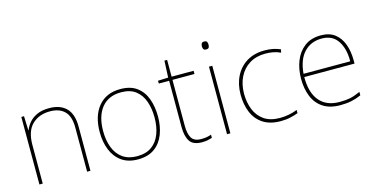

<svg xmlns="http://www.w3.org/2000/svg" viewBox="-73 -1081 2833 1450"><g transform="rotate(-15 1343.0 -355.5)"><path d="M309 -538Q395 -538 442 -491Q489 -444 489 -346V0H463V-345Q463 -433 422.5 -473Q382 -513 309 -513Q223 -513 169.5 -461.5Q116 -410 116 -302V0H90V-528H111L115 -417H117Q129 -448 152.5 -475.5Q176 -503 214.5 -520.5Q253 -538 309 -538Z M1088 -264Q1088 -187 1063.5 -124.5Q1039 -62 988.5 -26Q938 10 859 10Q783 10 732.5 -26Q682 -62 657 -124Q632 -186 632 -264Q632 -390 693.5 -464Q755 -538 865 -538Q945 -538 994 -501.5Q1043 -465 1065.5 -403Q1088 -341 1088 -264ZM659 -264Q659 -191 681 -134.5Q703 -78 747.5 -46.5Q792 -15 859 -15Q929 -15 973.5 -47Q1018 -79 1039.5 -135.5Q1061 -192 1061 -264Q1061 -333 1041.5 -389.5Q1022 -446 979 -479.5Q936 -513 865 -513Q766 -513 712.5 -447Q659 -381 659 -264Z M1360 -15Q1385 -15 1404 -18.5Q1423 -22 1439 -28V-3Q1423 2 1404.5 6Q1386 10 1360 10Q1290 10 1264.5 -30Q1239 -70 1239 -140V-503H1158V-525L1238 -528L1244 -659H1265V-528H1437V-503H1265V-143Q1265 -82 1285 -48.5Q1305 -15 1360 -15Z M1570 -721Q1588 -721 1592.5 -711.5Q1597 -702 1597 -690Q1597 -677 1592.5 -668Q1588 -659 1570 -659Q1555 -659 1550 -668Q1545 -677 1545 -690Q1545 -702 1550 -711.5Q1555 -721 1570 -721ZM1583 -528V0H1557V-528Z M1976 10Q1892 10 1838 -25.5Q1784 -61 1758.5 -122.5Q1733 -184 1733 -261Q1733 -342 1764.5 -404.5Q1796 -467 1854 -502.5Q1912 -538 1993 -538Q2029 -538 2058.5 -532Q2088 -526 2116 -514L2111 -489Q2081 -503 2051.5 -508Q2022 -513 1993 -513Q1921 -513 1869 -481Q1817 -449 1788.5 -392Q1760 -335 1760 -261Q1760 -193 1782.5 -137Q1805 -81 1852.5 -48Q1900 -15 1976 -15Q2012 -15 2047.5 -22Q2083 -29 2112 -41V-16Q2087 -6 2052 2Q2017 10 1976 10Z M2433 -538Q2501 -538 2543 -505Q2585 -472 2605 -416.5Q2625 -361 2625 -291V-266H2232Q2231 -145 2285 -80Q2339 -15 2442 -15Q2490 -15 2524.5 -22Q2559 -29 2605 -50V-23Q2567 -6 2528.5 2Q2490 10 2442 10Q2359 10 2306.5 -25Q2254 -60 2229.5 -121Q2205 -182 2205 -259Q2205 -334 2230 -397.5Q2255 -461 2305.5 -499.5Q2356 -538 2433 -538ZM2433 -513Q2349 -513 2295.5 -456.5Q2242 -400 2233 -291H2598Q2599 -390 2558 -451.5Q2517 -513 2433 -513Z"/></g></svg>

Font: Noto Sans Tamil Thin
Style: Regular
Weight: 100
Designer: Jelle Bosma - Monotype Design Team
Foundry: Monotype Imaging Inc.
Version: Version 2.004; ttfautohint (v1.8.4.7-5d5b)